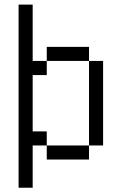

<svg xmlns="http://www.w3.org/2000/svg" viewBox="-20 -708 540 852"><path d="M62.5 -687.5V125H125V-62.5H187.5V0H375V-62.5H187.5V-125H125Q125 -125 125 -375H187.5V-437.5H125Q125 -437.5 125 -687.5ZM375 -62.5H437.5Q437.5 -62.5 437.5 -437.5H375Q375 -437.5 375 -62.5ZM187.5 -437.5H375V-500H187.5Z"/></svg>

Font: Unifont
Style: Regular
Weight: 500
Version: Version 15.1.04